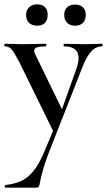

<svg xmlns="http://www.w3.org/2000/svg" viewBox="-31 -587 491 882"><path d="M224 -13 222 33 57 -303Q34 -347 22 -360.5Q10 -374 -9 -374Q-11 -374 -11 -380Q-11 -386 -9 -386Q17 -386 31 -385L70 -384L138 -385Q153 -386 179 -386Q182 -386 182 -380Q182 -374 179 -374Q152 -374 139 -369.5Q126 -365 126 -354Q126 -346 132 -335L262 -68L229 -16L322 -277Q330 -303 330 -320Q330 -374 263 -374Q261 -374 261 -380Q261 -386 263 -386Q290 -386 304 -385L364 -384L403 -385Q414 -386 438 -386Q440 -386 440 -380Q440 -374 438 -374Q409 -374 387.5 -350Q366 -326 347 -277L191 120Q163 195 153 249Q150 266 147 270.5Q144 275 133 275H-6Q-9 275 -9 269Q-9 263 -6 263Q36 258 66 244.5Q96 231 122 199.5Q148 168 172 111ZM89 -519Q89 -541 103 -554Q117 -567 140 -567Q163 -567 175.5 -554.5Q188 -542 188 -519Q188 -495 175.5 -482Q163 -469 140 -469Q116 -469 102.5 -482Q89 -495 89 -519ZM264 -519Q264 -541 277.5 -553.5Q291 -566 314 -566Q337 -566 350 -553.5Q363 -541 363 -519Q363 -495 350 -482Q337 -469 314 -469Q291 -469 277.5 -482Q264 -495 264 -519Z"/></svg>

Font: Cormorant Infant SemiBold
Style: Regular
Weight: 600
Designer: Christian Thalmann (Catharsis Fonts)
Foundry: Catharsis Fonts
Version: Version 4.000